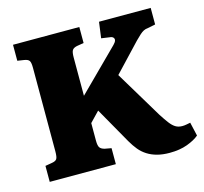

<svg xmlns="http://www.w3.org/2000/svg" viewBox="-104 -819 1012 951"><g transform="rotate(-15 402.5 -344.0)"><path d="M653 15Q617 15 589 7.5Q561 0 539 -14Q517 -28 500.5 -48Q484 -68 469 -94L364 -279L315 -228V-138Q315 -111 322.5 -101.5Q330 -92 347 -88L380 -82V0H41V-82L76 -88Q95 -91 101 -100.5Q107 -110 107 -139V-567Q107 -595 100.5 -604Q94 -613 74 -616L41 -621V-703H381V-621L345 -615Q327 -611 321 -601Q315 -591 315 -564V-368L521 -573Q532 -584 534.5 -592.5Q537 -601 531.5 -607.5Q526 -614 513 -615L471 -621L482 -703H747V-618L708 -610Q695 -609 685.5 -604Q676 -599 666 -590Q656 -581 640 -565L506 -423L652 -180Q670 -152 684 -133.5Q698 -115 712.5 -106Q727 -97 747 -97Q758 -97 768 -99Q778 -101 789 -103L805 -33Q783 -14 744 0.5Q705 15 653 15Z"/></g></svg>

Font: Literata 18pt ExtraBold
Style: Regular
Weight: 800
Designer: Latin by Veronika Burian and Jose Scaglione. Greek by Irene Vlachou. Cyrillic by Vera Evstafieva.
Foundry: TypeTogether
Version: Version 3.103;gftools[0.9.29]